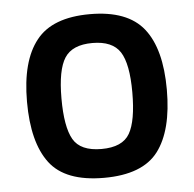

<svg xmlns="http://www.w3.org/2000/svg" viewBox="-43 -555 617 610"><g transform="rotate(-5 265.0 -250.0)"><path d="M94 -446Q145 -511 265 -511Q385 -511 436.5 -446Q488 -381 488 -251Q488 -121 438 -55Q388 11 265 11Q142 11 92 -55Q42 -121 42 -251Q42 -381 94 -446ZM175 -121Q198 -81 265 -81Q332 -81 355 -121Q378 -161 378 -252Q378 -343 353.5 -381Q329 -419 265 -419Q201 -419 176.5 -381Q152 -343 152 -252Q152 -161 175 -121Z"/></g></svg>

Font: Titillium Web[RUS by Daymarius]
Style: Regular
Weight: 600
Designer: Cyrillization by Daymarius
Foundry: Cyrillization by Daymarius
Version: Version 1.002 September 11, 2018